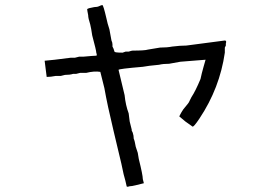

<svg xmlns="http://www.w3.org/2000/svg" viewBox="-20 -668 1040 741"><path d="M675.8 -226.6Q679.7 -234.4 687.5 -246.1Q710.9 -273.4 710.9 -277.3Q710.9 -277.3 718.8 -293Q734.4 -316.4 753.9 -363.3Q757.8 -382.8 765.6 -410.2Q773.4 -437.5 773.4 -437.5Q730.5 -433.6 675.8 -429.7L632.8 -421.9Q609.4 -421.9 593.8 -418Q550.8 -414.1 531.2 -410.2Q437.5 -402.3 437.5 -398.4Q437.5 -398.4 460.9 -300.8Q464.8 -261.7 476.6 -230.5Q480.5 -199.2 480.5 -199.2Q484.4 -183.6 488.3 -168V-164.1L492.2 -156.2Q496.1 -144.5 496.1 -132.8Q500 -125 503.9 -101.6L511.7 -78.1L515.6 -54.7Q531.2 7.8 531.2 23.4L535.2 39.1L503.9 46.9Q488.3 50.8 480.5 50.8Q468.8 54.7 468.8 50.8Q464.8 31.2 457 3.9Q449.2 -35.2 437.5 -82L418 -164.1Q394.5 -261.7 382.8 -328.1L367.2 -390.6Q343.8 -394.5 312.5 -386.7H289.1L273.4 -382.8H261.7Q250 -378.9 230.5 -378.9L214.8 -375H195.3Q175.8 -371.1 160.2 -371.1Q160.2 -371.1 156.2 -402.3Q152.3 -429.7 152.3 -433.6Q156.2 -433.6 191.4 -437.5Q226.6 -441.4 253.9 -445.3Q257.8 -445.3 269.5 -445.3L285.2 -449.2H300.8Q343.8 -453.1 351.6 -453.1Q355.5 -453.1 351.6 -464.8Q351.6 -472.7 335.9 -531.2Q332 -558.6 328.1 -574.2Q320.3 -597.7 320.3 -609.4Q316.4 -628.9 316.4 -632.8Q320.3 -636.7 343.8 -640.6Q355.5 -640.6 363.3 -644.5Q371.1 -648.4 375 -648.4Q378.9 -648.4 390.6 -597.7Q394.5 -578.1 402.3 -554.7Q406.2 -535.2 410.2 -511.7Q414.1 -503.9 414.1 -496.1V-488.3L418 -480.5Q421.9 -468.8 421.9 -468.8Q421.9 -464.8 453.1 -464.8L464.8 -468.8H476.6Q488.3 -472.7 492.2 -472.7Q539.1 -472.7 550.8 -476.6L597.7 -484.4Q625 -484.4 644.5 -488.3Q675.8 -492.2 699.2 -492.2Q843.8 -511.7 847.7 -511.7Q855.5 -511.7 851.6 -500V-492.2L847.7 -484.4Q847.7 -472.7 847.7 -464.8Q828.1 -328.1 750 -210.9Q726.6 -175.8 722.7 -179.7Q722.7 -179.7 695.3 -199.2Q671.9 -218.8 671.9 -218.8Q671.9 -218.8 675.8 -226.6Z"/></svg>

Font: 和音 by 宁静之雨，公众号njzyshare
Style: Regular
Weight: 400
Designer: Steve Matteson
Foundry: Ascender Corporation
Version: Version 6.00;June 8, 2018;FontCreator 11.0.0.2388 32-bit